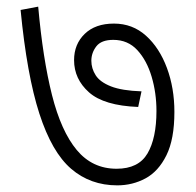

<svg xmlns="http://www.w3.org/2000/svg" viewBox="-20 -608 591 578"><path d="M505 -271Q505 -189 481 -140.5Q457 -92 418 -71Q379 -50 333 -50Q252 -50 194 -100Q136 -150 98.5 -266Q61 -382 42 -578L95 -588Q109 -431 136.5 -322Q164 -213 211 -156.5Q258 -100 331 -100Q397 -100 424 -146Q451 -192 451 -274Q451 -328 436.5 -377Q422 -426 393.5 -457Q365 -488 321 -488Q285 -488 270 -468.5Q255 -449 255 -425Q255 -402 268 -381.5Q281 -361 314 -348Q347 -335 406 -333L396 -286Q293 -290 248 -330Q203 -370 203 -427Q203 -475 235 -506Q267 -537 323 -537Q379 -537 419.5 -500.5Q460 -464 482.5 -403.5Q505 -343 505 -271Z"/></svg>

Font: Noto Sans Light
Style: Italic
Weight: 300
Italic angle: -12°
Designer: Monotype Design Team
Foundry: Monotype Imaging Inc.
Version: Version 2.013; ttfautohint (v1.8.4.7-5d5b)